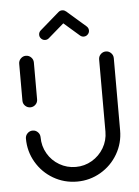

<svg xmlns="http://www.w3.org/2000/svg" viewBox="-51 -727 556 768"><g transform="rotate(-5 227.0 -343.0)"><path d="M67.4 -311.5Q55.2 -311.5 46.5 -320Q37.8 -328.5 37.8 -340.7V-488.9Q37.8 -501.1 46.5 -509.8Q55.2 -518.5 67 -518.5Q79.3 -518.5 88 -509.8Q96.7 -501.1 96.7 -488.9V-340.7Q96.7 -328.5 88 -320Q79.3 -311.5 67.4 -311.5ZM387.4 -507.8Q399.3 -507.8 408 -499.1Q416.7 -490.4 416.7 -478.1V-188.5Q416.7 -137 391.3 -93.5Q365.9 -50 322.4 -24.6Q278.9 0.7 227.8 0.7Q176.3 0.7 132.8 -24.6Q89.3 -50 63.9 -93.5Q38.5 -137 38.5 -188.5Q38.5 -200.7 47.2 -209.4Q55.9 -218.1 68.1 -218.1Q80 -218.1 88.7 -209.4Q97.4 -200.7 97.4 -188.5Q97.4 -153 114.8 -123Q132.2 -93 162.2 -75.6Q192.2 -58.1 227.8 -58.1Q263 -58.1 292.8 -75.7Q322.6 -93.3 340.2 -123.1Q357.8 -153 357.8 -188.5V-478.1Q357.8 -490.4 366.5 -499.1Q375.2 -507.8 387.4 -507.8ZM227.4 -687Q236.7 -687 243.3 -680.4Q250 -673.7 250 -664.4Q250 -654.4 242.2 -647.4L164.8 -580.4Q158.5 -574.8 150 -574.8Q140.7 -574.8 134.1 -581.5Q127.4 -588.1 127.4 -597.4Q127.4 -607.4 135.2 -614.4L212.6 -681.5Q218.9 -687 227.4 -687ZM242.6 -681.5 319.6 -614.4Q327.4 -607.4 327.4 -597.4Q327.4 -588.1 320.7 -581.5Q314.1 -574.8 304.8 -574.8Q296.3 -574.8 290 -580.4L213 -647.4Z"/></g></svg>

Font: 26F Galaxy Sans Medium
Style: Regular
Weight: 500
Designer: C₂₉H₂₅N₃O₅
Version: Version 1.100